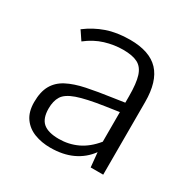

<svg xmlns="http://www.w3.org/2000/svg" viewBox="-125 -625 739 751"><g transform="rotate(30 244.5 -249.0)"><path d="M194.8 12.2Q156.2 12.2 123.5 -0.2Q90.8 -12.7 71.3 -40Q51.8 -67.4 51.8 -110.8Q51.8 -157.7 68.4 -187Q85 -216.3 117.7 -233.4Q150.4 -250.5 198.5 -260.5Q246.6 -270.5 309.6 -279.3L361.8 -287.1V-316.4Q361.8 -374.5 351.8 -406Q341.8 -437.5 317.9 -450Q293.9 -462.4 252 -462.4Q211.4 -462.4 170.7 -450Q129.9 -437.5 93.3 -408.7Q93.3 -408.7 89.1 -414.8Q85 -420.9 79.8 -428.7Q74.7 -436.5 70.6 -442.4Q66.4 -448.2 66.4 -448.2Q105.5 -478 151.4 -493.9Q197.3 -509.8 255.9 -509.8Q344.2 -509.8 386 -465.3Q427.7 -420.9 427.7 -328.1V0H371.1L364.7 -65.4Q337.4 -27.8 294.9 -7.8Q252.4 12.2 194.8 12.2ZM207 -34.2Q251.5 -34.2 290.3 -52.5Q329.1 -70.8 361.8 -110.8V-244.6L299.8 -235.4Q221.2 -223.6 180.9 -209.5Q140.6 -195.3 127 -173.6Q113.3 -151.9 113.3 -117.7Q113.3 -72.8 136 -53.5Q158.7 -34.2 207 -34.2Z"/></g></svg>

Font: Pontano Sans Light
Style: Regular
Weight: 300
Designer: Vernon Adams
Foundry: Vernon Adams
Version: Version 2.001